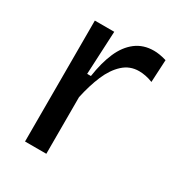

<svg xmlns="http://www.w3.org/2000/svg" viewBox="-133 -620 661 711"><g transform="rotate(30 197.0 -265.0)"><path d="M76 0V-277V-517H159L150 -332H166Q175 -393 194 -437Q213 -481 245 -505.5Q277 -530 322 -530Q333 -530 346 -528Q359 -526 376 -521L371 -425Q356 -431 341 -434Q326 -437 312 -437Q273 -437 244.5 -411Q216 -385 197.5 -341.5Q179 -298 167 -242V0Z"/></g></svg>

Font: Bricolage Grotesque 48pt Condensed ExtraBold
Style: Regular
Weight: 400
Version: Version 1.000;gftools[0.9.30]